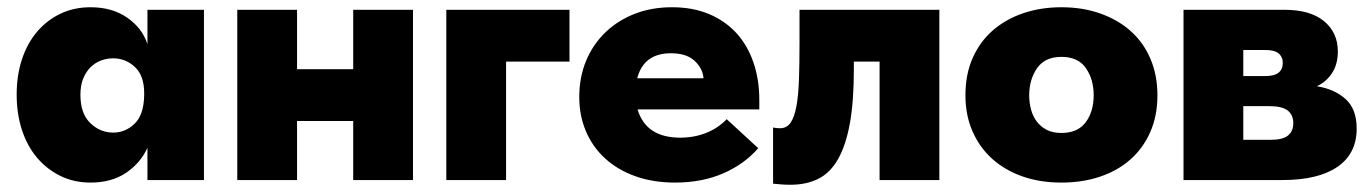

<svg xmlns="http://www.w3.org/2000/svg" viewBox="-20 -497 3784 530"><path d="M230 7Q184 7 146.5 -11.5Q109 -30 82 -62Q55 -94 40.5 -138.5Q26 -183 26 -236Q26 -289 40.5 -333Q55 -377 82 -409Q109 -441 146.5 -459Q184 -477 230 -477Q290 -477 331.5 -448Q373 -419 387 -375V-470H543V0H387V-89Q368 -47 328 -20Q288 7 230 7ZM293 -131Q326 -131 351.5 -155.5Q377 -180 378 -234V-240Q378 -288 352.5 -312Q327 -336 292 -336Q275 -336 259 -330Q243 -324 230.5 -312Q218 -300 210 -281Q202 -262 202 -235Q202 -184 229 -157.5Q256 -131 293 -131Z M955 -163H800V0H635V-470H800V-306H955V-470H1120V0H955Z M1212 -470H1552V-327H1377V0H1212Z M1843 7Q1783 7 1734 -10.5Q1685 -28 1650.5 -59.5Q1616 -91 1597.5 -134.5Q1579 -178 1579 -229Q1579 -284 1598 -329.5Q1617 -375 1651.5 -408Q1686 -441 1732.5 -459Q1779 -477 1835 -477Q1892 -477 1936.5 -458.5Q1981 -440 2012 -406.5Q2043 -373 2059.5 -325.5Q2076 -278 2076 -221V-195H1740Q1763 -117 1858 -117Q1896 -117 1929 -130Q1962 -143 1986 -168L2073 -88Q2035 -44 1976.5 -18.5Q1918 7 1843 7ZM1832 -350Q1757 -350 1739 -281H1922Q1920 -308 1897.5 -329Q1875 -350 1832 -350Z M2162 13Q2148 13 2135.5 12Q2123 11 2114 10V-145Q2119 -144 2123.5 -143.5Q2128 -143 2133 -143Q2152 -143 2162.5 -158.5Q2173 -174 2178.5 -204Q2184 -234 2185.5 -278Q2187 -322 2187 -379V-470H2573V0H2408V-327H2337V-306Q2337 -217 2326 -156.5Q2315 -96 2293.5 -58Q2272 -20 2239 -3.5Q2206 13 2162 13Z M2910 7Q2851 7 2802.5 -10Q2754 -27 2719 -58.5Q2684 -90 2664.5 -134.5Q2645 -179 2645 -234Q2645 -292 2665 -337Q2685 -382 2720.5 -413Q2756 -444 2804.5 -460.5Q2853 -477 2910 -477Q2969 -477 3018 -459.5Q3067 -442 3102 -410.5Q3137 -379 3156 -334Q3175 -289 3175 -234Q3175 -177 3155 -132Q3135 -87 3099.5 -56Q3064 -25 3015.5 -9Q2967 7 2910 7ZM2910 -130Q2955 -130 2977 -159.5Q2999 -189 2999 -234Q2999 -278 2977.5 -309Q2956 -340 2910 -340Q2864 -340 2842.5 -308.5Q2821 -277 2821 -234Q2821 -214 2826 -195Q2831 -176 2842 -161.5Q2853 -147 2869.5 -138.5Q2886 -130 2910 -130Z M3247 -470H3525Q3597 -470 3635 -438.5Q3673 -407 3673 -355Q3673 -319 3656.5 -294.5Q3640 -270 3615 -259Q3664 -251 3694.5 -223.5Q3725 -196 3725 -142Q3725 -73 3672 -36.5Q3619 0 3520 0H3247ZM3412 -204V-111H3487Q3521 -111 3535.5 -123Q3550 -135 3550 -157Q3550 -180 3534.5 -192Q3519 -204 3484 -204ZM3412 -359V-287H3472Q3498 -287 3509.5 -296.5Q3521 -306 3521 -323Q3521 -340 3509.5 -349.5Q3498 -359 3473 -359Z"/></svg>

Font: Tilda Sans Black
Style: Regular
Weight: 900
Designer: ParaType Ltd
Foundry: ParaType Ltd
Version: Version 1.009